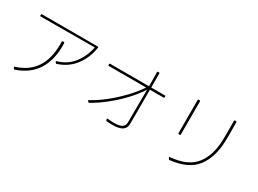

<svg xmlns="http://www.w3.org/2000/svg" viewBox="-36 -1510 3033 2253"><g transform="rotate(30 1480.0 -383.5)"><path d="M105 -681V-693Q105 -702 114 -702H871Q882 -702 880 -692Q857 -545 774.5 -436.5Q692 -328 554 -284Q552 -284 549 -283Q545 -283 542 -287L533 -300Q531 -302 531 -306Q531 -310 537 -311Q669 -348 745.5 -449Q822 -550 845 -675L114 -672Q105 -672 105 -681ZM138 -3Q138 -8 144 -9Q476 -111 476 -503L475 -540Q475 -549 484 -549H500Q509 -549 509 -540L510 -505Q510 -305 424 -172Q338 -39 162 21Q161 22 158 22Q153 22 150 17L140 3Q138 1 138 -3Z M1088 -578V-590Q1088 -599 1097 -599H1625L1622 -789Q1622 -798 1631 -798H1645Q1654 -798 1654 -789V-599H1840Q1849 -599 1849 -590V-578Q1849 -569 1840 -569H1654V-241L1653 -103Q1653 -49 1611.5 -20Q1570 9 1473 9Q1440 9 1401 6Q1392 5 1391 -2L1387 -16L1386 -20Q1386 -26 1393 -26H1395Q1448 -21 1480 -21Q1557 -21 1588.5 -42Q1620 -63 1622 -104Q1624 -208 1624 -424L1625 -553Q1571 -467 1485 -375.5Q1399 -284 1300.5 -206Q1202 -128 1114 -80Q1109 -76 1102 -81L1091 -92Q1088 -95 1088 -98Q1088 -101 1092 -104Q1177 -148 1274 -224Q1371 -300 1458 -391Q1545 -482 1602 -569H1097Q1088 -569 1088 -578Z M2263 31Q2257 31 2254 26L2245 10Q2245 8 2244 5Q2244 0 2251 -1Q2485 -20 2586 -149.5Q2687 -279 2690 -499Q2691 -533 2691 -615Q2691 -702 2690 -746Q2690 -755 2699 -755H2714Q2723 -755 2723 -746Q2724 -695 2724 -595Q2724 -527 2723 -499Q2718 -271 2613.5 -133Q2509 5 2265 31ZM2208 -753H2222Q2231 -753 2231 -744V-295Q2231 -286 2222 -286H2208Q2199 -286 2199 -295V-744Q2199 -753 2208 -753Z"/></g></svg>

Font: LINE Seed JP_TTF Thin
Style: Regular
Weight: 250
Designer: LY Corporation & Fontrix & Fontworks
Version: Version 1.008